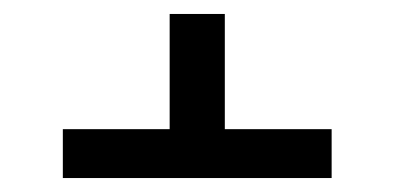

<svg xmlns="http://www.w3.org/2000/svg" viewBox="-20 -560 565 275"><path d="M70 -305V-375H223V-540H302V-375H455V-305Z"/></svg>

Font: Iosevka Pride
Style: Regular
Weight: 400
Monospace: yes
Designer: Belleve Invis
Foundry: Belleve Invis
Version: Version 30.3.1; ttfautohint (v1.8.4)